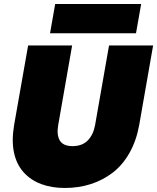

<svg xmlns="http://www.w3.org/2000/svg" viewBox="-20 -936 788 963"><path d="M50.8 -309.1 121.1 -708H341.8L272 -309.1Q263.2 -260.3 279.8 -231.7Q296.4 -203.1 344.2 -203.1Q392.1 -203.1 420.2 -231.7Q448.2 -260.3 457 -309.1L526.9 -708H748L678.2 -309.1Q664.1 -230.5 629.6 -169.4Q595.2 -108.4 545.7 -70.3Q496.1 -32.2 435.3 -12.7Q374.5 6.8 305.2 6.8Q238.3 6.8 185.5 -13.2Q132.8 -33.2 97.7 -72.8Q62.5 -112.3 50 -171.4Q37.6 -230.5 50.8 -309.1ZM231 -769 256.8 -916H688L662.1 -769Z"/></svg>

Font: SVN-Poppins Black
Style: Italic
Weight: 900
Italic angle: -10°
Designer: Ninad Kale (Devanagari), Jonny Pinhorn (Latin)
Foundry: Indian Type Foundry
Version: Version 3.002 2017